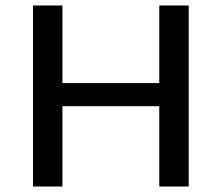

<svg xmlns="http://www.w3.org/2000/svg" viewBox="-20 -678 806 698"><path d="M559 -658H666V0H559V-292H207V0H100V-658H207V-376H559Z"/></svg>

Font: EauTestText Semibold
Style: Regular
Weight: 600
Designer: Christian Thalmann (Catharsis Fonts)
Version: Version 0.001;PS 000.001;hotconv 1.0.88;makeotf.lib2.5.64775